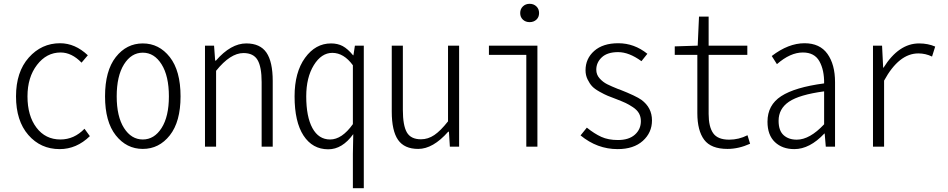

<svg xmlns="http://www.w3.org/2000/svg" viewBox="-20 -774 5002 1013"><path d="M294.9 12.7Q194.3 12.7 129.4 -62Q64.5 -136.7 64.5 -265.6Q64.5 -394.5 131.8 -470.2Q199.2 -545.9 296.9 -545.9Q376 -545.9 443.4 -482.4L410.2 -443.4Q358.4 -497.1 299.8 -497.1Q225.6 -497.1 175.3 -431.6Q125 -366.2 125 -265.6Q125 -163.1 172.4 -100.6Q219.7 -38.1 298.8 -38.1Q371.1 -38.1 425.8 -94.7L454.1 -55.7Q383.8 12.7 294.9 12.7Z M534.2 -265.6Q534.2 -400.4 590.8 -472.7Q647.5 -544.9 733.4 -544.9Q819.3 -544.9 876 -472.7Q932.6 -400.4 932.6 -265.6Q932.6 -131.8 876 -60.1Q819.3 11.7 733.4 11.7Q647.5 11.7 590.8 -60.1Q534.2 -131.8 534.2 -265.6ZM871.1 -265.6Q871.1 -373 832.5 -434.6Q793.9 -496.1 733.4 -496.1Q672.9 -496.1 634.3 -434.6Q595.7 -373 595.7 -265.6Q595.7 -159.2 634.3 -98.6Q672.9 -38.1 733.4 -38.1Q793.9 -38.1 832.5 -98.6Q871.1 -159.2 871.1 -265.6Z M1061.5 0V-533.2H1109.4L1115.2 -454.1H1119.1Q1198.2 -544.9 1279.3 -544.9Q1352.5 -544.9 1385.7 -496.6Q1418.9 -448.2 1418.9 -346.7V0H1360.4V-340.8Q1360.4 -420.9 1338.9 -457.5Q1317.4 -494.1 1264.6 -494.1Q1195.3 -494.1 1120.1 -400.4V0Z M1841.8 218.8V38.1L1843.8 -66.4Q1786.1 13.7 1711.9 13.7Q1628.9 13.7 1581.5 -58.6Q1534.2 -130.9 1534.2 -265.6Q1534.2 -392.6 1589.4 -468.8Q1644.5 -544.9 1726.6 -544.9Q1761.7 -544.9 1788.1 -530.8Q1814.5 -516.6 1842.8 -482.4H1844.7L1852.5 -533.2H1899.4V218.8ZM1721.7 -38.1Q1784.2 -38.1 1841.8 -119.1V-429.7Q1793.9 -495.1 1733.4 -495.1Q1675.8 -495.1 1635.7 -430.2Q1595.7 -365.2 1595.7 -265.6Q1595.7 -158.2 1628.4 -98.1Q1661.1 -38.1 1721.7 -38.1Z M2186.5 11.7Q2113.3 11.7 2080.1 -36.1Q2046.9 -84 2046.9 -185.5V-533.2H2105.5V-194.3Q2105.5 -112.3 2126.5 -75.7Q2147.5 -39.1 2201.2 -39.1Q2238.3 -39.1 2271.5 -61.5Q2304.7 -84 2343.8 -133.8V-533.2H2402.3V0H2353.5L2348.6 -79.1H2344.7Q2264.6 11.7 2186.5 11.7Z M2756.8 0V-484.4H2559.6V-533.2H2815.4V0ZM2810.1 -670.4Q2795.9 -657.2 2774.4 -657.2Q2752.9 -657.2 2738.8 -670.4Q2724.6 -683.6 2724.6 -705.1Q2724.6 -726.6 2738.8 -740.2Q2752.9 -753.9 2774.4 -753.9Q2795.9 -753.9 2810.1 -740.2Q2824.2 -726.6 2824.2 -705.1Q2824.2 -683.6 2810.1 -670.4Z M3238.3 12.7Q3130.9 12.7 3043 -59.6L3076.2 -100.6Q3116.2 -68.4 3152.8 -51.8Q3189.5 -35.2 3240.2 -35.2Q3297.9 -35.2 3329.6 -63.5Q3361.3 -91.8 3361.3 -134.8Q3361.3 -158.2 3351.1 -176.3Q3340.8 -194.3 3319.3 -208.5Q3297.9 -222.7 3281.2 -230.5Q3264.6 -238.3 3234.4 -250Q3203.1 -261.7 3186.5 -268.6Q3169.9 -275.4 3143.6 -290Q3117.2 -304.7 3104 -318.8Q3090.8 -333 3080.1 -355Q3069.3 -377 3069.3 -403.3Q3069.3 -464.8 3115.2 -505.4Q3161.1 -545.9 3242.2 -545.9Q3326.2 -545.9 3395.5 -490.2L3364.3 -451.2Q3298.8 -499 3241.2 -499Q3184.6 -499 3155.3 -471.7Q3126 -444.3 3126 -406.2Q3126 -379.9 3143.6 -360.4Q3161.1 -340.8 3183.6 -329.6Q3206.1 -318.4 3240.2 -304.7Q3246.1 -302.7 3249 -301.8Q3335.9 -267.6 3364.3 -247.1Q3419.9 -206.1 3419.9 -138.7Q3419.9 -74.2 3371.6 -30.8Q3323.2 12.7 3238.3 12.7Z M3818.4 11.7Q3731.4 11.7 3695.3 -36.6Q3659.2 -85 3659.2 -176.8V-484.4H3540V-529.3L3661.1 -533.2L3668 -686.5H3718.8V-533.2H3922.9V-484.4H3718.8V-172.9Q3718.8 -105.5 3742.7 -71.3Q3766.6 -37.1 3827.1 -37.1Q3877.9 -37.1 3923.8 -60.5L3937.5 -15.6Q3877 11.7 3818.4 11.7Z M4170.9 12.7Q4107.4 12.7 4068.4 -24.4Q4029.3 -61.5 4029.3 -131.8Q4029.3 -219.7 4101.6 -266.6Q4173.8 -313.5 4328.1 -334Q4329.1 -404.3 4303.2 -450.7Q4277.3 -497.1 4215.8 -497.1Q4149.4 -497.1 4079.1 -435.5L4051.8 -478.5Q4139.6 -545.9 4224.6 -545.9Q4305.7 -545.9 4345.7 -489.7Q4385.7 -433.6 4385.7 -340.8V0H4336.9L4331.1 -69.3H4329.1Q4252 12.7 4170.9 12.7ZM4183.6 -37.1Q4252 -37.1 4328.1 -118.2V-292Q4197.3 -274.4 4142.6 -237.3Q4087.9 -200.2 4087.9 -136.7Q4087.9 -85 4114.3 -61Q4140.6 -37.1 4183.6 -37.1Z M4585.9 0V-533.2H4633.8L4639.6 -417H4641.6Q4721.7 -544.9 4829.1 -544.9Q4876 -544.9 4914.1 -528.3L4897.5 -475.6Q4863.3 -492.2 4825.2 -492.2Q4722.7 -492.2 4644.5 -348.6V0Z"/></svg>

Font: Gen Shin Gothic Monospace Light
Style: Regular
Weight: 300
Designer: [Source Han Sans]
Ryoko NISHIZUKA  (kana & ideographs); Paul D. Hunt (Latin, Greek & Cyrillic); Wenlong ZHANG  (bopomofo
Version: Version 1.002.20150607